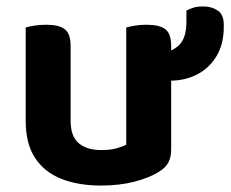

<svg xmlns="http://www.w3.org/2000/svg" viewBox="-20 -561 718 596"><path d="M59.8 -184.8V-259.3H199.2V-186.2Q199.2 -138 224.3 -116.6Q249.4 -95.2 294.2 -95.2Q323 -95.2 342.4 -100.8Q361.8 -106.3 371.9 -112V-259.3H511.3V-96.5Q511.3 -72.9 502.5 -56.4Q493.7 -40 472.7 -27.3Q442.1 -8.4 396.2 3.3Q350.2 15 293.2 15Q223.3 15 170.5 -5.8Q117.7 -26.7 88.8 -70.8Q59.8 -114.9 59.8 -184.8ZM511.3 -213.3H371.9V-475.8Q380.9 -478.5 398 -481.3Q415.1 -484.2 434.6 -484.2Q475.1 -484.2 493.2 -470.4Q511.3 -456.6 511.3 -418.8ZM199.2 -213.3H59.8V-475.8Q68.8 -478.5 85.9 -481.3Q103 -484.2 122.9 -484.2Q163 -484.2 181.1 -470.4Q199.2 -456.6 199.2 -418.8ZM509 -310.6 489.3 -311.3Q483.4 -320.6 478.9 -346.7Q474.4 -372.8 474.4 -397.6Q510.4 -397.6 534.5 -419.6Q558.7 -441.5 558.7 -494.2V-528.2Q570.7 -534.5 582.5 -537.8Q594.3 -541.1 610.9 -541.1Q637.1 -541.1 655.8 -528.3Q674.6 -515.6 674.6 -485V-477Q674.6 -423.4 651.6 -385.9Q628.7 -348.5 591.1 -329.6Q553.5 -310.6 509 -310.6Z"/></svg>

Font: Baloo Tamma 2
Style: Regular
Weight: 400
Designer: Divya Kowshik, Shuchita Grover and Ek Type
Foundry: Ek Type
Version: Version 1.700